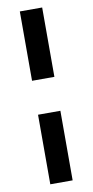

<svg xmlns="http://www.w3.org/2000/svg" viewBox="-92 -758 433 897"><g transform="rotate(-10 124.0 -310.0)"><path d="M71 -391V-720H177V-391ZM71 100V-230H177V100Z"/></g></svg>

Font: Rethink Sans Medium
Style: Regular
Weight: 500
Designer: The Rethink Sans project authors (Hans Thiessen). DM Sans designed by Colophon Foundry.
Foundry: Rethink Communications LLC
Version: Version 1.001